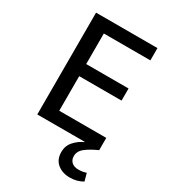

<svg xmlns="http://www.w3.org/2000/svg" viewBox="-203 -727 907 1029"><g transform="rotate(30 250.5 -212.0)"><path d="M463 0Q418 20 389.5 42Q361 64 361 95Q361 119 376.5 132.5Q392 146 416 146Q445 146 466 138L479 185Q444 206 399 206Q353 206 322.5 181Q292 156 292 109Q292 71 316.5 43.5Q341 16 373 2V0H80V-630H460V-554H172V-365H434V-290H172V-76H463Z"/></g></svg>

Font: Mukta Mahee
Style: Regular
Weight: 400
Designer: Shuchita Grover, Noopur Datye, Girish Dalvi, Yashodeep Gholap
Foundry: Ek Type
Version: Version 2.538;PS 1.000;hotconv 16.6.51;makeotf.lib2.5.65220;